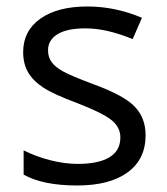

<svg xmlns="http://www.w3.org/2000/svg" viewBox="-20 -565 517 595"><path d="M431.2 -146Q431.2 -71.3 375.5 -30.8Q319.8 9.8 219.2 9.8Q112.8 9.8 53.2 -23.9V-99.1Q91.8 -79.6 136 -68.4Q180.2 -57.1 221.2 -57.1Q284.7 -57.1 318.8 -77.4Q353 -97.7 353 -139.2Q353 -170.4 325.9 -192.6Q298.8 -214.8 220.2 -245.1Q145.5 -272.9 114 -293.7Q82.5 -314.5 67.1 -340.8Q51.8 -367.2 51.8 -403.8Q51.8 -469.2 105 -507.1Q158.2 -544.9 251 -544.9Q337.4 -544.9 419.9 -509.8L391.1 -443.8Q310.5 -477.1 245.1 -477.1Q187.5 -477.1 158.2 -459Q128.9 -440.9 128.9 -409.2Q128.9 -387.7 139.9 -372.6Q150.9 -357.4 175.3 -343.8Q199.7 -330.1 269 -304.2Q364.3 -269.5 397.7 -234.4Q431.2 -199.2 431.2 -146Z"/></svg>

Font: f01525491
Style: Regular
Weight: 400
Foundry: Ascender Corporation
Version: Version 1.10